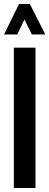

<svg xmlns="http://www.w3.org/2000/svg" viewBox="-27 -938 246 958"><path d="M-7 -766 68 -918H122L199 -766H132L95 -841L59 -766ZM42 0V-700H150V0Z"/></svg>

Font: Stick No Bills ExtraLight SemiBold
Style: Regular
Weight: 600
Version: Version 2.000